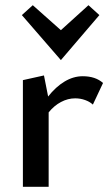

<svg xmlns="http://www.w3.org/2000/svg" viewBox="-20 -718 421 738"><path d="M214 -487 64 -660 106 -698 214 -602 320 -698 362 -660ZM376 -399 337 -316Q325 -327 307 -333.5Q289 -340 269 -340Q241 -340 214.5 -326Q188 -312 167 -286V0H68V-410L149 -428L165 -347Q194 -384 228 -404.5Q262 -425 298 -425Q347 -425 376 -399Z"/></svg>

Font: Ysabeau Infant Semibold
Style: Regular
Weight: 600
Designer: Christian Thalmann (Catharsis Fonts)
Version: Version 0.003